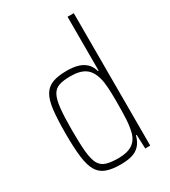

<svg xmlns="http://www.w3.org/2000/svg" viewBox="-185 -834 824 933"><g transform="rotate(-30 227.5 -367.5)"><path d="M212 8Q164 8 133 -3.5Q102 -15 85 -43.5Q68 -72 61.5 -123.5Q55 -175 55 -255Q55 -335 61 -386.5Q67 -438 84 -466.5Q101 -495 132 -506.5Q163 -518 212 -518Q249 -518 275 -510Q301 -502 318 -485.5Q335 -469 343 -441H347V-743H382V0H354L351 -78H347Q338 -44 319.5 -25Q301 -6 274.5 1Q248 8 212 8ZM219 -24Q268 -24 296.5 -42.5Q325 -61 335 -100Q343 -133 345 -169.5Q347 -206 347 -269Q347 -312 345 -345Q343 -378 337 -400Q325 -446 296 -466Q267 -486 215 -486Q175 -486 150.5 -478Q126 -470 113 -446.5Q100 -423 95 -377Q90 -331 90 -255Q90 -179 94.5 -133Q99 -87 112 -63.5Q125 -40 151 -32Q177 -24 219 -24Z"/></g></svg>

Font: Saira Condensed Thin
Style: Regular
Weight: 250
Width: 3
Designer: Hector Gatti with collaboration of the Omnibus-Type team
Foundry: Omnibus-Type
Version: Version 1.101